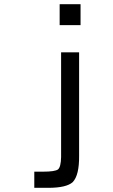

<svg xmlns="http://www.w3.org/2000/svg" viewBox="-20 -776 540 916"><path d="M143.6 120.1V43H185.5Q242.2 43 256.8 32.2Q270.5 20.5 271.5 -26.4V-526.4H357.4V-33.2Q358.4 59.6 327.1 92.8Q296.9 120.1 210 120.1ZM364.3 -755.9V-656.2H264.6V-755.9Z"/></svg>

Font: MotoyaLCedar
Style: W3 mono
Weight: 400
Version: Version 1.01